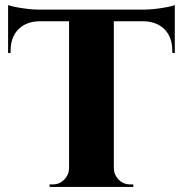

<svg xmlns="http://www.w3.org/2000/svg" viewBox="-20 -739 722 759"><path d="M430 -697V0H253V-697ZM671 -701V-655H12V-701ZM671 -658V-529L661 -530V-539Q661 -592 630.5 -623Q600 -654 546 -655V-658ZM671 -719V-690L549 -701Q571 -701 595.5 -704Q620 -707 641 -711Q662 -715 671 -719ZM256 -73V0H176V-10Q176 -10 182.5 -10Q189 -10 189 -10Q215 -10 233.5 -28.5Q252 -47 253 -73ZM427 -73H430Q431 -47 449.5 -28.5Q468 -10 494 -10Q494 -10 500.5 -10Q507 -10 507 -10V0H427ZM137 -658V-655Q83 -654 52.5 -623Q22 -592 22 -539V-530L12 -529V-658ZM12 -719Q22 -715 42.5 -711Q63 -707 88 -704Q113 -701 134 -701L12 -690Z"/></svg>

Font: Cinzel ExtraBold
Style: Regular
Weight: 800
Designer: Natanael Gama
Version: Version 2.000